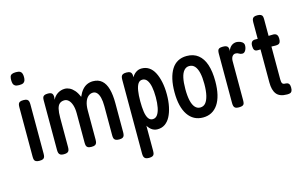

<svg xmlns="http://www.w3.org/2000/svg" viewBox="-105 -985 2366 1480"><g transform="rotate(-15 1078.5 -245.0)"><path d="M100 10Q82 10 72 4.5Q62 -1 59.5 -11Q57 -21 57 -35V-430Q57 -444 60 -454Q63 -464 72.5 -469Q82 -474 101 -474Q121 -474 130 -468.5Q139 -463 142 -453Q145 -443 145 -428V-34Q145 -20 142 -10Q139 0 129.5 5Q120 10 100 10ZM100 -594Q79 -594 68 -600.5Q57 -607 53.5 -619Q50 -631 50 -647Q50 -663 53.5 -674.5Q57 -686 68.5 -691.5Q80 -697 101 -697Q123 -697 133.5 -691Q144 -685 148 -673Q152 -661 152 -645Q152 -629 148 -617.5Q144 -606 133.5 -600Q123 -594 100 -594Z M295 10Q276 10 267 4Q258 -2 255 -12Q252 -22 252 -36V-432Q252 -446 255 -455Q258 -464 267.5 -469Q277 -474 296 -474Q318 -474 327.5 -465.5Q337 -457 337 -436L335 -414Q341 -428 351 -439.5Q361 -451 373.5 -459Q386 -467 400.5 -471.5Q415 -476 431 -476Q451 -476 470 -466.5Q489 -457 506.5 -437Q524 -417 538 -383Q553 -417 570.5 -437Q588 -457 609.5 -466.5Q631 -476 656 -476Q699 -476 726.5 -452Q754 -428 767 -381.5Q780 -335 780 -267V-35Q780 -21 777 -11Q774 -1 765 4.5Q756 10 736 10Q717 10 707 4Q697 -2 694.5 -12Q692 -22 692 -36V-268Q692 -308 685 -335.5Q678 -363 665 -377Q652 -391 634 -391Q613 -391 596 -377Q579 -363 569.5 -335.5Q560 -308 560 -268V-35Q560 -21 557 -11Q554 -1 545 4.5Q536 10 516 10Q496 10 486.5 4Q477 -2 474.5 -12Q472 -22 472 -36V-268Q472 -308 463 -335.5Q454 -363 439 -377Q424 -391 406 -391Q383 -391 368 -379Q353 -367 346.5 -340Q340 -313 340 -268V-35Q340 -21 337 -11Q334 -1 324.5 4.5Q315 10 295 10Z M1043 11Q1015 11 993 -6.5Q971 -24 956.5 -56.5Q942 -89 934 -133.5Q926 -178 926 -232Q926 -287 934 -331.5Q942 -376 957 -408Q972 -440 994 -457Q1016 -474 1043 -474Q1077 -474 1102.5 -457Q1128 -440 1145 -407.5Q1162 -375 1171.5 -330Q1181 -285 1181 -231Q1181 -177 1171.5 -132.5Q1162 -88 1145 -56Q1128 -24 1102.5 -6.5Q1077 11 1043 11ZM922 207Q903 207 893.5 201Q884 195 881 184.5Q878 174 878 161V-429Q878 -443 881 -453Q884 -463 893.5 -468.5Q903 -474 923 -474Q943 -474 953.5 -467Q964 -460 966 -442V162Q966 175 963.5 185.5Q961 196 951 201.5Q941 207 922 207ZM1027 -74Q1050 -74 1064.5 -94Q1079 -114 1086 -149.5Q1093 -185 1093 -232Q1093 -280 1086 -315Q1079 -350 1064.5 -369.5Q1050 -389 1027 -389Q1005 -389 992.5 -369.5Q980 -350 974.5 -315Q969 -280 969 -232Q969 -185 974 -149.5Q979 -114 992 -94Q1005 -74 1027 -74Z M1406 14Q1367 14 1337 -2Q1307 -18 1285.5 -49.5Q1264 -81 1253 -126.5Q1242 -172 1242 -231Q1242 -289 1252.5 -334.5Q1263 -380 1283 -412Q1303 -444 1333.5 -460.5Q1364 -477 1404 -477Q1459 -477 1495.5 -448Q1532 -419 1550 -364.5Q1568 -310 1568 -232Q1568 -172 1557 -126Q1546 -80 1525 -49Q1504 -18 1474 -2Q1444 14 1406 14ZM1404 -66Q1430 -66 1446.5 -85Q1463 -104 1472 -141.5Q1481 -179 1481 -234Q1481 -287 1472.5 -323Q1464 -359 1447 -378Q1430 -397 1403 -397Q1379 -397 1362 -378Q1345 -359 1337 -322.5Q1329 -286 1329 -233Q1329 -178 1337.5 -141Q1346 -104 1363 -85Q1380 -66 1404 -66Z M1692 10Q1673 10 1664 4.5Q1655 -1 1652 -11.5Q1649 -22 1649 -36V-430Q1649 -445 1652 -455Q1655 -465 1664 -469.5Q1673 -474 1693 -474Q1711 -474 1720.5 -469.5Q1730 -465 1733.5 -456.5Q1737 -448 1737 -437L1735 -425Q1740 -440 1747 -450.5Q1754 -461 1763.5 -468Q1773 -475 1783 -478Q1793 -481 1803 -481Q1809 -481 1816.5 -479.5Q1824 -478 1832 -475Q1840 -472 1846 -467.5Q1852 -463 1856.5 -456.5Q1861 -450 1861 -440Q1861 -418 1851 -400.5Q1841 -383 1825 -383Q1817 -383 1811 -385Q1805 -387 1800.5 -390Q1796 -393 1789 -395.5Q1782 -398 1772 -398Q1764 -398 1757.5 -394Q1751 -390 1746.5 -383.5Q1742 -377 1739.5 -367.5Q1737 -358 1737 -348V-34Q1737 -20 1734.5 -10Q1732 0 1722 5Q1712 10 1692 10Z M2077 10Q2047 10 2026 2Q2005 -6 1992.5 -22Q1980 -38 1974 -61Q1968 -84 1968 -114V-594Q1968 -608 1971 -618Q1974 -628 1983 -633.5Q1992 -639 2011 -639Q2030 -639 2040 -633.5Q2050 -628 2052.5 -618.5Q2055 -609 2055 -595V-117Q2055 -105 2056.5 -96.5Q2058 -88 2061.5 -83.5Q2065 -79 2069.5 -77Q2074 -75 2079 -75Q2092 -75 2101 -72Q2110 -69 2115 -60Q2120 -51 2120 -33Q2120 -14 2114.5 -4.5Q2109 5 2099.5 7.5Q2090 10 2077 10ZM1951 -463 2014 -462 2084 -464Q2097 -465 2107 -462Q2117 -459 2123 -449.5Q2129 -440 2129 -421Q2129 -402 2124 -392.5Q2119 -383 2110 -380Q2101 -377 2087 -377L2014 -379L1948 -378Q1928 -377 1920 -387.5Q1912 -398 1912 -421Q1912 -443 1921.5 -453.5Q1931 -464 1951 -463Z"/></g></svg>

Font: Fredoka Condensed
Style: Regular
Weight: 400
Width: 3
Designer: Ben Nathan
Foundry: Milena B. Brandão, Ben Nathan
Version: Version 2.001